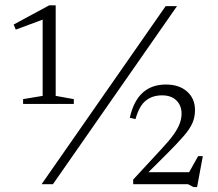

<svg xmlns="http://www.w3.org/2000/svg" viewBox="-20 -706 834 736"><path d="M139.5 0 615 -682.5H658.5L183 0ZM692.5 -23.5 739.5 -107.5H757.5L735.5 11H721.5L700.5 0H490.5V-17.5L599.5 -135.5Q629 -167 645.5 -190.2Q662 -213.5 669 -232.8Q676 -252 676 -270.5Q676 -301.5 656.2 -321Q636.5 -340.5 601 -340.5Q564 -340.5 538.8 -320.2Q513.5 -300 499.5 -249.5L477.5 -254.5Q492 -319 526.8 -350.5Q561.5 -382 616 -382Q666.5 -382 697 -355.2Q727.5 -328.5 727.5 -283.5Q727.5 -257.5 717.8 -234.8Q708 -212 684.2 -184.5Q660.5 -157 619.5 -116L526 -23L525.5 -46H726.5ZM143.5 -338.5V-649.5L155 -635L40.5 -592.5L32.5 -612L168.5 -685.5H193.5V-338.5L263 -326V-307.5H68.5V-326Z"/></svg>

Font: Newsreader Light
Style: Regular
Weight: 300
Designer: Hugues Gentile
Foundry: Production Type
Version: Version 1.003